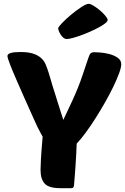

<svg xmlns="http://www.w3.org/2000/svg" viewBox="-20 -984 654 1004"><path d="M296 0Q236 0 214 -23.5Q192 -47 192 -96Q192 -113 194 -151Q196 -189 203 -269Q195 -284 189 -295Q183 -306 177 -318Q171 -330 164 -346Q157 -362 146 -386Q129 -423 107.5 -472Q86 -521 66 -566.5Q46 -612 32.5 -647Q19 -682 19 -691Q19 -712 86 -712Q128 -712 153.5 -703.5Q179 -695 195 -680.5Q211 -666 219 -646.5Q227 -627 234 -605Q243 -576 247 -562Q251 -548 253.5 -539Q256 -530 259 -521.5Q262 -513 267.5 -495Q273 -477 283 -445Q293 -413 311 -357Q340 -418 357.5 -456Q375 -494 388 -526.5Q401 -559 412.5 -593.5Q424 -628 442 -681Q448 -700 454.5 -705.5Q461 -711 475 -711Q480 -711 502.5 -709.5Q525 -708 549.5 -702Q574 -696 594 -683Q614 -670 614 -648Q614 -631 602.5 -600Q591 -569 572.5 -530.5Q554 -492 529.5 -449Q505 -406 479 -365Q453 -324 427.5 -289.5Q402 -255 381 -233Q380 -209 378.5 -176Q377 -143 374.5 -110.5Q372 -78 370 -51.5Q368 -25 367 -15Q366 -7 363 -3.5Q360 0 351 0ZM330 -780Q319 -780 310.5 -787.5Q302 -795 296 -805Q290 -815 287 -823.5Q284 -832 284 -835Q284 -842 304 -863Q324 -884 351 -906.5Q378 -929 404.5 -946.5Q431 -964 444 -964Q453 -964 470 -953.5Q487 -943 503 -929.5Q519 -916 531 -901.5Q543 -887 543 -880Q543 -872 529.5 -861.5Q516 -851 495.5 -840Q475 -829 450 -818Q425 -807 401.5 -798.5Q378 -790 358.5 -785Q339 -780 330 -780Z"/></svg>

Font: PoetsenOne
Style: Regular
Weight: 400
Designer: Rodrigo Fuenzalida, Pablo Impallari
Foundry: Pablo Impallari, Rodrigo Fuenzalida
Version: Version 1.000; ttfautohint (v0.8) -G 200 -r 50